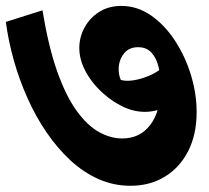

<svg xmlns="http://www.w3.org/2000/svg" viewBox="-48 -603 698 642"><path d="M388.5 18.2Q332 18.2 281.4 -4.2Q230.8 -26.8 187.1 -67.2Q143.5 -107.8 107.5 -160.5Q71.5 -213.2 44 -274.8Q16.5 -336.2 -1.8 -401.2Q-20 -466.2 -28.5 -529.8L94 -568.5Q114 -446.8 143.2 -364.2Q172.5 -281.8 208.2 -232.5Q244 -183.2 282.9 -161.6Q321.8 -140 360.8 -140Q420.5 -140 455 -186.1Q489.5 -232.2 489.5 -314.2Q489.5 -349.8 482.1 -379.6Q474.8 -409.5 458.1 -427.4Q441.5 -445.2 413.8 -445.2Q384.5 -445.2 368.1 -426Q351.8 -406.8 349.2 -381.2Q346.8 -355.8 356 -335.8Q371.5 -330.8 396.4 -334.2Q421.2 -337.8 448.5 -348.9Q475.8 -360 498.2 -379.1Q520.8 -398.2 530.5 -424.8L527 -258.2Q505.2 -242.8 482.2 -235.9Q459.2 -229 437 -229Q399.2 -229 363.4 -246.2Q327.5 -263.5 298.8 -289.2Q261 -322.5 239.1 -362.5Q217.2 -402.5 217.2 -442.8Q217.2 -478.5 234.5 -510.6Q251.8 -542.8 283.5 -563Q315.2 -583.2 357.8 -583.2Q411 -583.2 456.9 -551.4Q502.8 -519.5 537 -467.2Q571.2 -415 590.4 -352.4Q609.5 -289.8 609.5 -228.2Q609.5 -152.8 581 -97.4Q552.5 -42 502.6 -11.9Q452.8 18.2 388.5 18.2Z"/></svg>

Font: Eczar
Style: Regular
Weight: 400
Designer: Vaibhav Singh
Foundry: Rosetta Type Foundry
Version: Version 2.000